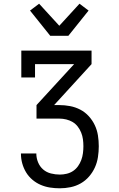

<svg xmlns="http://www.w3.org/2000/svg" viewBox="-20 -793 640 1036"><path d="M303 223Q276 223 250 219Q224 215 199.5 204.5Q175 194 154.5 176.5Q134 159 120.5 136.5Q107 114 100 88.5Q93 63 93 36V35H176V36Q176 60 185.5 83Q195 106 213 121.5Q231 137 255 143Q279 149 303 149Q321 149 340 144.5Q359 140 374.5 129.5Q390 119 401 103.5Q412 88 418.5 70.5Q425 53 427.5 34Q430 15 430 -4Q430 -23 427.5 -41.5Q425 -60 418 -77.5Q411 -95 399.5 -110Q388 -125 372 -134.5Q356 -144 337.5 -148.5Q319 -153 300 -153H177V-226L380 -447H169V-375H95V-520H474V-447L272 -226H300Q329 -226 358 -220.5Q387 -215 413 -201.5Q439 -188 459 -166Q479 -144 491.5 -117.5Q504 -91 508.5 -62Q513 -33 513 -4Q513 25 508.5 54.5Q504 84 492 110.5Q480 137 460.5 159.5Q441 182 415.5 196.5Q390 211 361 217Q332 223 303 223ZM251 -600 142 -736 191 -773 300 -654 409 -773 458 -736 349 -600Z"/></svg>

Font: Iosevka Etoile
Style: Regular
Weight: 400
Designer: Belleve Invis
Foundry: Belleve Invis
Version: Version 33.2.4